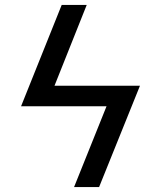

<svg xmlns="http://www.w3.org/2000/svg" viewBox="-20 -755 640 775"><path d="M380 0H279L410 -326H65L229 -735H330L200 -409H545Z"/></svg>

Font: Iosevka SS04 Md Ex Obl
Style: Regular
Weight: 500
Width: 7
Italic angle: -9°
Monospace: yes
Designer: Belleve Invis
Foundry: Belleve Invis
Version: Version 19.0.0; ttfautohint (v1.8.4)